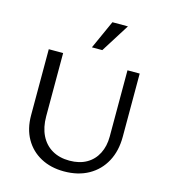

<svg xmlns="http://www.w3.org/2000/svg" viewBox="-131 -1010 992 1124"><g transform="rotate(15 365.5 -448.5)"><path d="M361 10Q281 10 220 -23Q159 -56 125 -116Q91 -176 91 -258V-658H178V-275Q178 -208 202 -159.5Q226 -111 270.5 -85Q315 -59 376 -59Q436 -59 479 -83.5Q522 -108 545 -153Q568 -198 568 -256V-658H642V-275Q642 -189 607.5 -125Q573 -61 510 -25.5Q447 10 361 10ZM332 -734 410 -907H504L395 -734Z"/></g></svg>

Font: Ysabeau Office Medium
Style: Regular
Weight: 500
Designer: Christian Thalmann (Catharsis Fonts)
Version: Version 2.001;gftools[0.9.30]; featfreeze: tnum,lnum,ss02